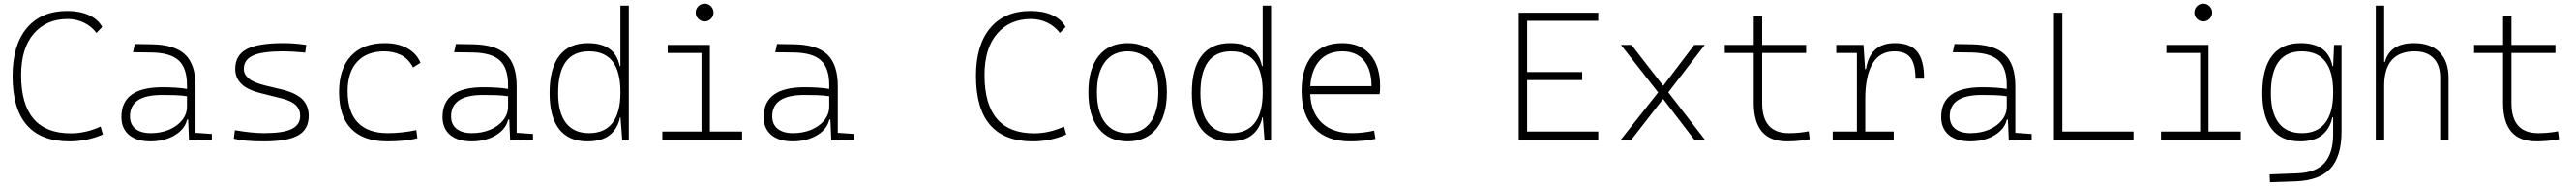

<svg xmlns="http://www.w3.org/2000/svg" viewBox="-20 -763 14102 1017"><path d="M360.4 9.8Q48.8 9.8 48.8 -347.7Q48.8 -517.1 127.2 -610.1Q205.6 -703.1 348.6 -703.1Q416.5 -703.1 466.6 -680.4Q516.6 -657.7 539.6 -615.7L507.8 -583Q481 -619.1 439.5 -639.2Q397.9 -659.2 349.6 -659.2Q234.4 -659.2 165 -579.3Q95.7 -499.5 95.7 -352.5Q95.7 -34.2 367.2 -34.2Q450.2 -34.2 530.8 -71.3L543 -27.8Q456.1 9.8 360.4 9.8Z M1014.6 4.9 1009.8 -109.4H1003.9Q996.6 -75.2 969 -48.3Q941.4 -21.5 898.9 -5.9Q856.4 9.8 804.7 9.8Q728 9.8 686.3 -25.4Q644.5 -60.5 644.5 -124Q644.5 -286.1 868.2 -286.1Q906.2 -286.1 941.2 -283.9Q976.1 -281.7 1003.4 -276.9V-297.9Q1003.4 -391.1 957.8 -432.9Q912.1 -474.6 810.5 -476.1L708 -477.5L717.8 -522.5L810.5 -521Q936.5 -519 993.4 -464.6Q1050.3 -410.2 1050.3 -291.5V-37.1L1139.6 -30.8V0ZM1003.4 -236.8Q972.7 -241.7 935.8 -242.7Q898.9 -243.7 865.7 -243.7Q691.4 -243.7 691.4 -127.4Q691.4 -83 721.2 -59.1Q751 -35.2 804.7 -35.2Q861.3 -35.2 906.2 -54.4Q951.2 -73.7 977.3 -106.7Q1003.4 -139.6 1003.4 -181.2Z M1424.8 9.8Q1368.7 9.8 1329.6 6.3Q1290.5 2.9 1259.8 -4.9L1265.6 -51.3Q1360.8 -35.2 1424.8 -35.2Q1528.8 -35.2 1575.9 -57.6Q1623 -80.1 1623 -129.9Q1623 -164.6 1599.4 -188Q1575.7 -211.4 1522.9 -224.6L1408.2 -253.4Q1333 -272 1300.3 -305.2Q1267.6 -338.4 1267.6 -386.2Q1267.6 -460.9 1329.8 -494.1Q1392.1 -527.3 1531.2 -527.3Q1563.5 -527.3 1591.6 -525.1Q1619.6 -522.9 1656.2 -517.6L1650.9 -475.6Q1610.8 -479.5 1581.8 -481Q1552.7 -482.4 1528.3 -482.4Q1415.5 -482.4 1365 -459.5Q1314.5 -436.5 1314.5 -385.7Q1314.5 -356.4 1341.6 -333.7Q1368.7 -311 1430.7 -295.9L1522 -273.9Q1601.1 -254.9 1635.5 -219.7Q1669.9 -184.6 1669.9 -129.9Q1669.9 -56.2 1612.1 -23.2Q1554.2 9.8 1424.8 9.8Z M2100.6 9.8Q1970.2 9.8 1903.1 -58.6Q1835.9 -127 1835.9 -259.8Q1835.9 -386.7 1901.1 -457Q1966.3 -527.3 2086.9 -527.3Q2158.2 -527.3 2209.2 -499.3Q2260.3 -471.2 2281.7 -419.9L2241.2 -394Q2214.8 -443.4 2173.6 -462.9Q2132.3 -482.4 2083 -482.4Q1988.3 -482.4 1935.5 -425.8Q1882.8 -369.1 1882.8 -264.6Q1882.8 -151.4 1938.5 -93.3Q1994.1 -35.2 2102.5 -35.2Q2142.6 -35.2 2181.9 -39.6Q2221.2 -43.9 2258.8 -51.8L2264.6 -7.3Q2224.6 2.9 2182.9 6.3Q2141.1 9.8 2100.6 9.8Z M2772.5 4.9 2767.6 -109.4H2761.7Q2754.4 -75.2 2726.8 -48.3Q2699.2 -21.5 2656.7 -5.9Q2614.3 9.8 2562.5 9.8Q2485.8 9.8 2444.1 -25.4Q2402.3 -60.5 2402.3 -124Q2402.3 -286.1 2626 -286.1Q2664.1 -286.1 2699 -283.9Q2733.9 -281.7 2761.2 -276.9V-297.9Q2761.2 -391.1 2715.6 -432.9Q2669.9 -474.6 2568.4 -476.1L2465.8 -477.5L2475.6 -522.5L2568.4 -521Q2694.3 -519 2751.2 -464.6Q2808.1 -410.2 2808.1 -291.5V-37.1L2897.5 -30.8V0ZM2761.2 -236.8Q2730.5 -241.7 2693.6 -242.7Q2656.7 -243.7 2623.5 -243.7Q2449.2 -243.7 2449.2 -127.4Q2449.2 -83 2479 -59.1Q2508.8 -35.2 2562.5 -35.2Q2619.1 -35.2 2664.1 -54.4Q2709 -73.7 2735.1 -106.7Q2761.2 -139.6 2761.2 -181.2Z M3194.8 9.8Q3093.3 9.8 3040.8 -57.1Q2988.3 -124 2988.3 -253.9Q2988.3 -388.7 3041.5 -458Q3094.7 -527.3 3197.8 -527.3Q3347.7 -527.3 3372.1 -401.4H3376V-732.4H3421.9V2.4L3386.2 4.9L3376.5 -122.1H3374Q3361.8 -61 3318.4 -25.6Q3274.9 9.8 3194.8 9.8ZM3376 -255.9V-261.2Q3376 -482.4 3203.6 -482.4Q3035.2 -482.4 3035.2 -253.9Q3035.2 -146.5 3078.1 -90.8Q3121.1 -35.2 3204.6 -35.2Q3289.1 -35.2 3332.5 -91.1Q3376 -147 3376 -255.9Z M3605.5 0V-43.9H3819.8V-473.6H3634.8V-517.6H3865.7V-43.9H4042V0ZM3836.9 -646Q3816.9 -646 3802.5 -660.2Q3788.1 -674.3 3788.1 -694.3Q3788.1 -714.4 3802.5 -728.8Q3816.9 -743.2 3836.9 -743.2Q3856.9 -743.2 3871.3 -728.8Q3885.7 -714.4 3885.7 -694.3Q3885.7 -674.3 3871.3 -660.2Q3856.9 -646 3836.9 -646Z M4530.3 4.9 4525.4 -109.4H4519.5Q4512.2 -75.2 4484.6 -48.3Q4457 -21.5 4414.6 -5.9Q4372.1 9.8 4320.3 9.8Q4243.7 9.8 4201.9 -25.4Q4160.2 -60.5 4160.2 -124Q4160.2 -286.1 4383.8 -286.1Q4421.9 -286.1 4456.8 -283.9Q4491.7 -281.7 4519 -276.9V-297.9Q4519 -391.1 4473.4 -432.9Q4427.7 -474.6 4326.2 -476.1L4223.6 -477.5L4233.4 -522.5L4326.2 -521Q4452.1 -519 4509 -464.6Q4565.9 -410.2 4565.9 -291.5V-37.1L4655.3 -30.8V0ZM4519 -236.8Q4488.3 -241.7 4451.4 -242.7Q4414.6 -243.7 4381.3 -243.7Q4207 -243.7 4207 -127.4Q4207 -83 4236.8 -59.1Q4266.6 -35.2 4320.3 -35.2Q4377 -35.2 4421.9 -54.4Q4466.8 -73.7 4492.9 -106.7Q4519 -139.6 4519 -181.2Z M5633.8 9.8Q5322.3 9.8 5322.3 -347.7Q5322.3 -517.1 5400.6 -610.1Q5479 -703.1 5622.1 -703.1Q5689.9 -703.1 5740 -680.4Q5790 -657.7 5813 -615.7L5781.2 -583Q5754.4 -619.1 5712.9 -639.2Q5671.4 -659.2 5623 -659.2Q5507.8 -659.2 5438.5 -579.3Q5369.1 -499.5 5369.1 -352.5Q5369.1 -34.2 5640.6 -34.2Q5723.6 -34.2 5804.2 -71.3L5816.4 -27.8Q5729.5 9.8 5633.8 9.8Z M6152.3 9.8Q6050.8 9.8 5994.1 -60.5Q5937.5 -130.9 5937.5 -258.8Q5937.5 -387.2 5994.1 -457.3Q6050.8 -527.3 6152.3 -527.3Q6254.4 -527.3 6310.8 -457.3Q6367.2 -387.2 6367.2 -258.8Q6367.2 -130.9 6310.8 -60.5Q6254.4 9.8 6152.3 9.8ZM6152.3 -35.2Q6232.4 -35.2 6276.4 -93.5Q6320.3 -151.9 6320.3 -258.8Q6320.3 -365.7 6276.4 -424.1Q6232.4 -482.4 6152.3 -482.4Q6072.3 -482.4 6028.3 -424.1Q5984.4 -365.7 5984.4 -258.8Q5984.4 -151.9 6028.3 -93.5Q6072.3 -35.2 6152.3 -35.2Z M6710.4 9.8Q6608.9 9.8 6556.4 -57.1Q6503.9 -124 6503.9 -253.9Q6503.9 -388.7 6557.1 -458Q6610.4 -527.3 6713.4 -527.3Q6863.3 -527.3 6887.7 -401.4H6891.6V-732.4H6937.5V2.4L6901.9 4.9L6892.1 -122.1H6889.6Q6877.4 -61 6834 -25.6Q6790.5 9.8 6710.4 9.8ZM6891.6 -255.9V-261.2Q6891.6 -482.4 6719.2 -482.4Q6550.8 -482.4 6550.8 -253.9Q6550.8 -146.5 6593.8 -90.8Q6636.7 -35.2 6720.2 -35.2Q6804.7 -35.2 6848.1 -91.1Q6891.6 -147 6891.6 -255.9Z M7369.6 9.8Q7243.2 9.8 7173.8 -62.5Q7104.5 -134.8 7104.5 -265.6Q7104.5 -390.6 7162.6 -459Q7220.7 -527.3 7326.7 -527.3Q7425.3 -527.3 7479.7 -465.3Q7534.2 -403.3 7534.2 -291Q7534.2 -263.7 7531.2 -248H7151.9Q7156.2 -147 7216.1 -91.1Q7275.9 -35.2 7381.3 -35.2Q7408.7 -35.2 7440.9 -38.8Q7473.1 -42.5 7501.5 -48.8L7508.8 -3.9Q7481 2.4 7444.1 6.1Q7407.2 9.8 7369.6 9.8ZM7152.3 -292H7487.3Q7487.3 -382.8 7445.6 -432.6Q7403.8 -482.4 7327.6 -482.4Q7249.5 -482.4 7203.9 -432.6Q7158.2 -382.8 7152.3 -292Z M8293 0V-693.4H8728.5V-649.4H8338.9V-369.1H8640.6V-325.2H8338.9V-43.9H8728.5V0Z M8852.5 0 9056.2 -257.8 8852.5 -517.6H8910.2L9084 -293.9L9253.9 -517.6H9311.5L9111.8 -258.3L9311.5 0H9253.9L9083.5 -222.2L8910.2 0Z M9761.7 9.8Q9579.6 9.8 9579.6 -200.2V-473.6H9420.9V-517.6H9579.6V-673.8H9625.5V-517.6H9866.2V-473.6H9625.5V-200.2Q9625.5 -35.2 9771.5 -35.2Q9801.8 -35.2 9828.1 -37.8Q9854.5 -40.5 9880.4 -45.4L9885.7 -2Q9854.5 3.9 9824.7 6.8Q9794.9 9.8 9761.7 9.8Z M10189.9 -222.7V-43.9H10345.7V0H10011.7V-43.9H10144V-473.6H10031.2V-517.6H10180.2L10189 -384.8H10193.8Q10216.3 -527.3 10351.6 -527.3Q10435.5 -527.3 10473.6 -481.4Q10511.7 -435.5 10511.7 -333H10464.8Q10464.8 -412.1 10437.5 -447.3Q10410.2 -482.4 10349.6 -482.4Q10269 -482.4 10229.5 -414.8Q10189.9 -347.2 10189.9 -222.7Z M10975.6 4.9 10970.7 -109.4H10964.8Q10957.5 -75.2 10929.9 -48.3Q10902.3 -21.5 10859.9 -5.9Q10817.4 9.8 10765.6 9.8Q10689 9.8 10647.2 -25.4Q10605.5 -60.5 10605.5 -124Q10605.5 -286.1 10829.1 -286.1Q10867.2 -286.1 10902.1 -283.9Q10937 -281.7 10964.4 -276.9V-297.9Q10964.4 -391.1 10918.7 -432.9Q10873 -474.6 10771.5 -476.1L10668.9 -477.5L10678.7 -522.5L10771.5 -521Q10897.5 -519 10954.3 -464.6Q11011.2 -410.2 11011.2 -291.5V-37.1L11100.6 -30.8V0ZM10964.4 -236.8Q10933.6 -241.7 10896.7 -242.7Q10859.9 -243.7 10826.7 -243.7Q10652.3 -243.7 10652.3 -127.4Q10652.3 -83 10682.1 -59.1Q10711.9 -35.2 10765.6 -35.2Q10822.3 -35.2 10867.2 -54.4Q10912.1 -73.7 10938.2 -106.7Q10964.4 -139.6 10964.4 -181.2Z M11222.7 0V-693.4H11268.6V-43.9H11658.2V0Z M11808.6 0V-43.9H12022.9V-473.6H11837.9V-517.6H12068.8V-43.9H12245.1V0ZM12040 -646Q12020 -646 12005.6 -660.2Q11991.2 -674.3 11991.2 -694.3Q11991.2 -714.4 12005.6 -728.8Q12020 -743.2 12040 -743.2Q12060.1 -743.2 12074.5 -728.8Q12088.9 -714.4 12088.9 -694.3Q12088.9 -674.3 12074.5 -660.2Q12060.1 -646 12040 -646Z M12405.3 233.4 12403.3 190.4 12554.7 184.6Q12656.7 180.7 12703.9 127.4Q12751 74.2 12751 -30.3V-122.1H12746.6Q12734.4 -61 12691.4 -25.6Q12648.4 9.8 12569.8 9.8Q12468.3 9.8 12415.8 -57.1Q12363.3 -124 12363.3 -253.9Q12363.3 -388.7 12416.5 -458Q12469.7 -527.3 12572.8 -527.3Q12722.7 -527.3 12747.1 -401.4H12751L12755.9 -517.6H12796.9V-45.9Q12796.9 92.3 12736.6 158Q12676.3 223.6 12544.9 228.5ZM12751 -261.2Q12751 -482.4 12578.6 -482.4Q12410.2 -482.4 12410.2 -253.9Q12410.2 -146.5 12453.1 -90.8Q12496.1 -35.2 12579.6 -35.2Q12664.1 -35.2 12707.5 -91.1Q12751 -147 12751 -255.9Z M13336.9 0V-338.9Q13336.9 -407.7 13300.3 -445.1Q13263.7 -482.4 13198.2 -482.4Q13030.3 -482.4 13030.3 -293V0H12984.4V-732.4H13030.3V-423.8H13034.2Q13062.5 -527.3 13193.8 -527.3Q13284.2 -527.3 13333.5 -477.5Q13382.8 -427.7 13382.8 -336.9V0Z M13863.3 9.8Q13681.2 9.8 13681.2 -200.2V-473.6H13522.5V-517.6H13681.2V-673.8H13727.1V-517.6H13967.8V-473.6H13727.1V-200.2Q13727.1 -35.2 13873 -35.2Q13903.3 -35.2 13929.7 -37.8Q13956.1 -40.5 13981.9 -45.4L13987.3 -2Q13956.1 3.9 13926.3 6.8Q13896.5 9.8 13863.3 9.8Z"/></svg>

Font: Cascadia Code ExtraLight
Style: Regular
Weight: 200
Monospace: yes
Designer: Aaron Bell
Foundry: Saja Typeworks
Version: Version 2407.024; ttfautohint (v1.8.4)